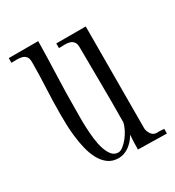

<svg xmlns="http://www.w3.org/2000/svg" viewBox="-128 -636 556 609"><g transform="rotate(-30 150.5 -332.0)"><path d="M203.1 -105Q203.1 -118.7 203.6 -132.1Q204.1 -145.5 205.1 -158.2Q192.4 -136.2 174.6 -124Q156.7 -111.8 137.2 -111.8Q114.7 -111.8 99.1 -123.5Q83.5 -135.3 73.5 -154.1Q63.5 -172.9 57.9 -196.5Q52.2 -220.2 49.6 -243.7Q46.9 -267.1 46.4 -288.1Q45.9 -309.1 45.9 -323.2Q45.9 -371.6 48.3 -418.7Q50.8 -465.8 50.8 -513.2Q50.8 -526.9 45.4 -533.4Q40 -540 31.7 -542.2Q23.4 -544.4 13.2 -544.2Q2.9 -543.9 -6.8 -543.9V-561H101.1Q100.1 -498.5 97.7 -436Q95.2 -373.5 95.2 -311Q95.2 -301.8 95 -284.7Q94.7 -267.6 95.7 -247.1Q96.7 -226.6 99.1 -205.6Q101.6 -184.6 107.2 -167.2Q112.8 -149.9 121.8 -138.9Q130.9 -127.9 145 -127.9Q153.3 -127.9 162.8 -135.3Q172.4 -142.6 181.2 -153.6Q189.9 -164.6 196.8 -177.7Q203.6 -190.9 206.1 -203.1Q207 -284.7 206.1 -353Q205.1 -421.4 205.1 -478Q205.1 -491.7 199.7 -498.3Q194.3 -504.9 185.8 -507.3Q177.2 -509.8 167 -509.3Q156.7 -508.8 147 -508.8V-525.9H254.9L253.9 -153.8Q253.9 -144 260.7 -133.1Q267.6 -122.1 278.8 -121.1Q286.6 -121.1 293.5 -121.1Q300.3 -121.1 308.1 -120.1V-103Z"/></g></svg>

Font: Bigelow Rules
Style: Regular
Weight: 400
Designer: Astigmatic (AOETI)
Foundry: Astigmatic (AOETI)
Version: Version 1.001